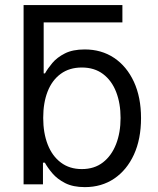

<svg xmlns="http://www.w3.org/2000/svg" viewBox="-20 -748 641 779"><path d="M117.7 -657.2 75.7 -727.5H476.6V-657.2ZM324.2 11.2Q276.4 11.2 244.4 -5.1Q212.4 -21.5 192.9 -44.4Q173.3 -67.4 162.1 -87.9H154.3V0H75.7V-727.5H157.2V-450.2H162.6Q173.3 -469.7 192.4 -492.4Q211.4 -515.1 243.2 -531.2Q274.9 -547.4 323.7 -547.4Q391.6 -547.4 442.9 -513.2Q494.1 -479 523.2 -416.3Q552.2 -353.5 552.2 -269Q552.2 -183.6 523.4 -120.8Q494.6 -58.1 443.4 -23.4Q392.1 11.2 324.2 11.2ZM312 -62Q362.8 -62 397.7 -89.1Q432.6 -116.2 450.9 -163.1Q469.2 -210 469.2 -269.5Q469.2 -328.6 451.2 -375Q433.1 -421.4 397.9 -447.8Q362.8 -474.1 312 -474.1Q261.7 -474.1 226.6 -448.5Q191.4 -422.9 173.3 -377Q155.3 -331.1 155.3 -269.5Q155.3 -208.5 173.6 -161.6Q191.9 -114.7 227.1 -88.4Q262.2 -62 312 -62Z"/></svg>

Font: V-Inter
Style: Regular-375
Weight: 375
Designer: Rasmus Andersson
Foundry: rsms
Version: Version 4.000;git-4146feb